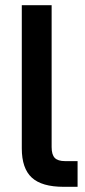

<svg xmlns="http://www.w3.org/2000/svg" viewBox="-20 -720 327 740"><path d="M64 -148V-700H179V-153Q179 -124 191 -111.5Q203 -99 231 -99H279V0H225Q141 0 102.5 -35.5Q64 -71 64 -148Z"/></svg>

Font: Bai Jamjuree SemiBold
Style: Regular
Weight: 600
Version: Version 1.000; ttfautohint (v1.6)